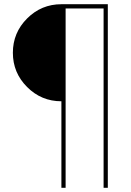

<svg xmlns="http://www.w3.org/2000/svg" viewBox="-20 -750 622 910"><path d="M271 -270Q176 -270 108.5 -337.5Q41 -405 41 -500Q41 -595 108.5 -662.5Q176 -730 271 -730H491V140H471V-710H291V140H271Z"/></svg>

Font: M PLUS 1p Thin
Style: Regular
Weight: 250
Version: Version 1.062